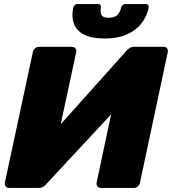

<svg xmlns="http://www.w3.org/2000/svg" viewBox="-20 -932 852 952"><path d="M26 0Q15 0 8.5 -7.5Q2 -15 4 -26L143 -674Q145 -685 154 -692.5Q163 -700 174 -700H336Q347 -700 353.5 -692.5Q360 -685 358 -674L281 -316L606 -679Q613 -688 623 -694Q633 -700 647 -700H791Q802 -700 808 -692.5Q814 -685 812 -674L674 -26Q672 -15 663 -7.5Q654 0 643 0H480Q470 0 463.5 -7.5Q457 -15 459 -26L531 -365L211 -21Q205 -13 195.5 -6.5Q186 0 170 0ZM498 -741Q433 -741 395.5 -761Q358 -781 346 -815.5Q334 -850 343 -893Q345 -901 350.5 -906.5Q356 -912 366 -912H465Q474 -912 478 -906.5Q482 -901 480 -893Q478 -880 479.5 -868.5Q481 -857 490 -850.5Q499 -844 519 -844Q549 -844 562.5 -858.5Q576 -873 580 -893Q582 -901 588 -906.5Q594 -912 603 -912H702Q711 -912 715 -906.5Q719 -901 717 -893Q708 -850 681 -815.5Q654 -781 608.5 -761Q563 -741 498 -741Z"/></svg>

Font: Rubik Light ExtraBold
Style: Italic
Weight: 800
Italic angle: -12°
Version: Version 2.104